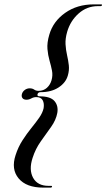

<svg xmlns="http://www.w3.org/2000/svg" viewBox="-20 -744 485 876"><path d="M151 -313.5Q149 -304.5 160.5 -304.5Q210 -304.5 228.5 -283Q247 -261.5 241.5 -229Q235.5 -196.5 213.5 -165.5Q191.5 -134.5 166.8 -100Q142 -65.5 128.5 -23Q111 31 131.2 67.5Q151.5 104 201.5 104H214Q218.5 104 217 108.5Q216 112 211.5 112H177.5Q100 112 65 70Q30 28 51 -36Q63 -73.5 82.8 -104Q102.5 -134.5 123 -159.8Q143.5 -185 159 -207.2Q174.5 -229.5 179 -250.5Q182.5 -272 174.8 -286.5Q167 -301 145.5 -301Q133.5 -301 122.8 -295Q112 -289 101 -289Q88 -289 82.5 -296.5Q77 -304 80 -315Q83 -326 93 -333.5Q103 -341 115.5 -341Q128 -341 136 -335.2Q144 -329.5 156 -329.5Q178.5 -329.5 193.8 -343.2Q209 -357 215 -377.5Q221.5 -400 217.2 -421.8Q213 -443.5 206 -467.5Q199 -491.5 196.5 -520.2Q194 -549 205 -586Q222.5 -646.5 277.2 -685.2Q332 -724 407.5 -724H441.5Q446.5 -724 445 -720Q444 -716 439 -716H426.5Q376.5 -716 338.8 -682.5Q301 -649 286.5 -599Q277.5 -568 279 -542Q280.5 -516 286 -492.2Q291.5 -468.5 294 -446Q296.5 -423.5 289.5 -399.5Q280.5 -367 247.5 -345.2Q214.5 -323.5 165.5 -323.5Q153.5 -323.5 151 -313.5Z"/></svg>

Font: Fraunces 144pt
Style: Italic
Weight: 400
Italic angle: -16°
Version: Version 1.000;[b76b70a41]